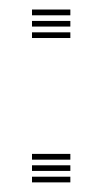

<svg xmlns="http://www.w3.org/2000/svg" viewBox="-20 -379 213 399"><path d="M46.5 -300V-311.8H126.2V-300ZM46.5 -347.2V-359.2H126.2V-347.2ZM46.5 -323.8V-335.5H126.2V-323.8ZM46.5 0V-11.8H126.2V0ZM46.5 -47.2V-59.2H126.2V-47.2ZM46.5 -23.8V-35.5H126.2V-23.8Z"/></svg>

Font: Big Shoulders Inline Display Thin
Style: Regular
Weight: 400
Version: Version 2.002